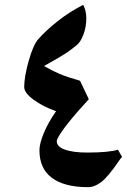

<svg xmlns="http://www.w3.org/2000/svg" viewBox="-20 -752 570 794"><path d="M143.1 -130.9Q143.1 -157.7 160.9 -201.2Q178.7 -244.6 211.9 -292Q157.2 -311.5 118.7 -339.8Q80.1 -368.2 80.1 -392.1Q80.1 -434.6 98.9 -501Q117.7 -567.4 138.2 -589.8Q168.5 -625 218.3 -664.3Q268.1 -703.6 324.2 -731.9Q336.9 -707.5 336.9 -675.8Q336.9 -640.6 325.2 -609.6Q313.5 -578.6 297.9 -565.9Q275.4 -547.4 254.6 -533.2Q233.9 -519 162.1 -479Q194.8 -460 225.6 -446.8Q256.3 -433.6 311 -418L347.2 -341.8L327.1 -319.3Q276.9 -264.6 245.8 -222.4Q214.8 -180.2 214.8 -168Q214.8 -145 248.8 -133.1Q282.7 -121.1 340.8 -121.1Q428.2 -121.1 467.8 -132.8L484.9 -103Q479 -97.7 471.7 -86.4Q426.8 -20.5 398.9 0.7Q371.1 22 344.2 22Q246.6 22 194.8 -16.4Q143.1 -54.7 143.1 -130.9Z"/></svg>

Font: Sahl Naskh
Style: Bold
Weight: 700
Designer: Pascal Zoghbi
Version: Version 1.001